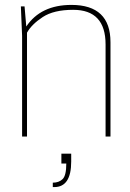

<svg xmlns="http://www.w3.org/2000/svg" viewBox="-20 -556 530 782"><path d="M430 0H410V-375Q410 -516 278 -516Q199 -516 154 -486.5Q109 -457 90 -423V0H70V-410L65 -530H80L87 -448Q146 -536 271 -536Q430 -536 430 -384ZM201 206H195V188Q220 188 235 173.5Q250 159 250 110H230V70H270V102Q270 206 201 206Z"/></svg>

Font: Tanohe Sans Thin
Style: Regular
Weight: 100
Designer: Village Type and Design LLC & Cristiano Sobral
Foundry: Cooper Hewitt Smithsonian Design Museum
Version: Version 1.00;September 29, 2021;FontCreator 13.0.0.2655 64-b